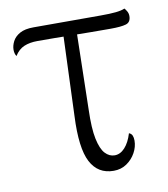

<svg xmlns="http://www.w3.org/2000/svg" viewBox="-65 -570 559 637"><g transform="rotate(-10 214.0 -252.0)"><path d="M268 10Q215 10 190.5 -37Q166 -84 171 -191L182 -482H227L221 -204Q219 -141 226.5 -105.5Q234 -70 248 -55Q262 -40 280 -40Q299 -40 314.5 -57Q330 -74 339 -104Q347 -101 350 -94Q353 -87 353 -77Q353 -56 342 -36Q331 -16 312 -3Q293 10 268 10ZM16 -421Q10 -430 10 -443Q10 -457 17.5 -471.5Q25 -486 42 -495.5Q59 -505 88 -505H315Q346 -505 365.5 -507Q385 -509 396 -514Q399 -511 403.5 -503.5Q408 -496 408 -487Q408 -466 391.5 -461Q375 -456 339 -456Q273 -456 212.5 -457Q152 -458 93 -458Q67 -458 48 -450Q29 -442 16 -421Z"/></g></svg>

Font: Arima Light
Style: Regular
Weight: 300
Designer: Joana Correia and Natanael Gama
Foundry: NDISCOVER
Version: Version 1.101;gftools[0.9.23]